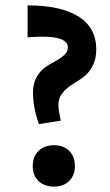

<svg xmlns="http://www.w3.org/2000/svg" viewBox="-20 -683 405 710"><path d="M124 -224Q102 -286 102 -341Q102 -374 115.5 -398Q129 -422 147.5 -434.5Q166 -447 185 -457Q204 -467 217.5 -479.5Q231 -492 231 -508Q231 -557 82 -545V-663Q206 -663 271 -621.5Q336 -580 336 -500Q336 -464 321.5 -437.5Q307 -411 286.5 -396.5Q266 -382 245.5 -369.5Q225 -357 210.5 -338.5Q196 -320 196 -295Q196 -275 205 -237ZM180 7Q144 7 122.5 -13.5Q101 -34 101 -69Q101 -104 122.5 -125Q144 -146 180 -146Q215 -146 236 -125Q257 -104 257 -69Q257 -35 236 -14Q215 7 180 7Z"/></svg>

Font: EauTest
Style: Bold
Weight: 700
Designer: Christian Thalmann (Catharsis Fonts)
Version: Version 0.001;PS 000.001;hotconv 1.0.88;makeotf.lib2.5.64775